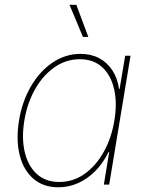

<svg xmlns="http://www.w3.org/2000/svg" viewBox="-20 -777 618 808"><path d="M226.1 11.2Q161.6 11.2 119.9 -25.4Q78.1 -62 62.5 -125.7Q46.9 -189.5 60.1 -270Q73.2 -350.1 110.1 -413.6Q147 -477.1 201.2 -513.7Q255.4 -550.3 319.3 -550.3Q363.3 -550.3 397.2 -532.2Q431.2 -514.2 452.9 -481Q474.6 -447.8 481 -402.8H483.4L506.8 -542.5H529.3L439.5 0H417L439.5 -136.7H436.5Q415 -92.3 382.6 -58.8Q350.1 -25.4 310.1 -7.1Q270 11.2 226.1 11.2ZM229.5 -11.2Q288.1 -11.2 335.9 -45.2Q383.8 -79.1 416.5 -137.7Q449.2 -196.3 461.4 -270Q473.6 -343.8 460.2 -402.1Q446.8 -460.4 410.2 -494.1Q373.5 -527.8 315.9 -527.8Q258.3 -527.8 209.7 -494.1Q161.1 -460.4 127.9 -402.1Q94.7 -343.8 82.5 -270Q70.3 -196.3 84 -137.7Q97.7 -79.1 134.5 -45.2Q171.4 -11.2 229.5 -11.2ZM329.1 -621.6 272.5 -756.8H301.3L351.6 -621.6Z"/></svg>

Font: Inter 16pt Thin
Style: Italic
Weight: 250
Italic angle: -9.3988°
Version: Version 4.001;git-66647c0bb